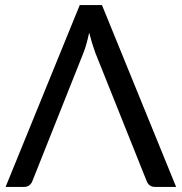

<svg xmlns="http://www.w3.org/2000/svg" viewBox="-20 -736 716 756"><path d="M673.5 0H590.5Q566.5 0 557.5 -23L355 -529Q342.5 -563 331 -607.5Q322 -563 309 -529L107.5 -23Q104 -13.5 95.8 -6.8Q87.5 0 74.5 0H2L294 -716H381.5Z"/></svg>

Font: Verano Sans
Style: Regular
Weight: 400
Designer: Lukasz Dziedzic with Adam Twardoch and Botio Nikoltchev
Foundry: tyPoland Lukasz Dziedzic
Version: Version 3.001;December 28, 2019;FontCreator 12.0.0.2547 64-b